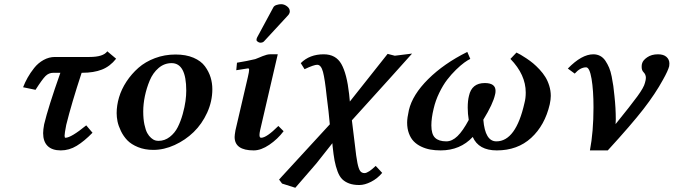

<svg xmlns="http://www.w3.org/2000/svg" viewBox="-20 -703 3203 913"><path d="M241.2 -432.1H405.8Q471.2 -432.1 490.2 -459L532.2 -423.8Q503.4 -387.2 464.6 -372.1Q425.8 -356.9 371.1 -356.9H368.2Q320.3 -211.4 294.9 -108.9Q287.1 -68.8 287.1 -58.1Q287.1 -47.9 291 -47.9Q317.9 -47.9 390.1 -106.9L419.9 -71.8Q380.9 -31.7 345 -9.8Q309.1 12.2 269 12.2Q228 12.2 206.5 -8.8Q185.1 -29.8 185.1 -69.8Q185.1 -86.4 189.9 -111.8Q209 -192.4 267.1 -356.9H233.9Q211.9 -356.9 196.3 -341.3Q180.7 -325.7 148.9 -275.9L89.8 -288.1Q98.6 -311 111.3 -333.7Q124 -356.4 142.6 -379.9Q161.1 -403.3 187 -417.7Q212.9 -432.1 241.2 -432.1Z M733.9 -33.2Q763.2 -33.2 787.4 -52Q811.5 -70.8 825.4 -98.6Q839.4 -126.5 848.9 -160.6Q858.4 -194.8 862.1 -222.4Q865.7 -250 865.7 -272Q865.7 -402.8 795.9 -402.8Q761.2 -402.8 734.1 -379.6Q707 -356.4 691.9 -320.1Q676.8 -283.7 668.9 -245.8Q661.1 -208 661.1 -172.9Q661.1 -137.7 666.7 -111.1Q672.4 -84.5 680.2 -70.3Q688 -56.2 698.5 -47.1Q709 -38.1 717.3 -35.6Q725.6 -33.2 733.9 -33.2ZM534.7 -165Q534.7 -201.7 546.1 -240.2Q557.6 -278.8 581.5 -315.2Q605.5 -351.6 638.2 -380.4Q670.9 -409.2 716.8 -426.5Q762.7 -443.8 814.9 -443.8Q864.3 -443.8 900.1 -428.5Q936 -413.1 954.6 -387.7Q973.1 -362.3 981.4 -335.2Q989.7 -308.1 989.7 -278.8Q989.7 -221.2 965.1 -167.2Q940.4 -113.3 900.9 -75Q861.3 -36.6 810.5 -13.4Q759.8 9.8 709 9.8Q668.5 9.8 636.2 -3.4Q604 -16.6 585.4 -35.9Q566.9 -55.2 554.9 -80.1Q543 -105 538.8 -125.7Q534.7 -146.5 534.7 -165Z M1300.8 -444.8 1216.8 -83Q1213.9 -69.8 1213.9 -61Q1213.9 -47.9 1221.7 -47.9Q1247.6 -47.9 1303.7 -104L1328.6 -79.1Q1300.3 -41.5 1260.7 -14.6Q1221.2 12.2 1186.5 12.2Q1095.7 12.2 1095.7 -51.8Q1095.7 -60.5 1099.6 -83L1158.7 -336.9Q1164.6 -362.3 1164.6 -371.1Q1164.6 -377.9 1159.7 -377.9Q1157.7 -377.9 1103.5 -369.1L1106.9 -404.8Q1157.7 -413.1 1193.8 -421.9Q1200.7 -424.3 1213.9 -429.9Q1227.1 -435.5 1228.5 -436Q1250.5 -444.8 1263.7 -444.8ZM1316.9 -683.1Q1331.5 -683.1 1344.7 -673.1Q1357.9 -663.1 1357.9 -649.9V-646Q1356 -636.2 1348.6 -628.9L1235.8 -506.8Q1230 -500 1217.8 -500Q1212.4 -500 1206.1 -504.2Q1199.7 -508.3 1199.7 -513.2Q1199.7 -519 1202.6 -524.9L1279.8 -668Q1283.7 -675.8 1295.2 -679.4Q1306.6 -683.1 1316.9 -683.1Z M1533.2 -247.1Q1524.9 -327.1 1515.9 -361.1Q1506.8 -395 1488.3 -395Q1472.7 -395 1428.2 -374L1410.2 -402.8Q1452.1 -444.8 1519.5 -444.8Q1577.1 -444.8 1603.3 -398.4Q1629.4 -352.1 1640.1 -255.9Q1642.6 -233.4 1643.6 -220.2L1823.2 -446.8L1857.4 -438Q1917.5 -445.8 1939.5 -448.2L1833.5 -330.1L1653.3 -130.9L1667.5 -15.1Q1673.8 43.9 1679.7 72.3Q1685.5 100.6 1692.9 110.4Q1700.2 120.1 1713.4 120.1Q1731 120.1 1766.6 85.9L1797.4 119.1Q1774.9 146 1744.6 161.4Q1714.4 176.8 1688.5 176.8Q1660.2 176.8 1640.4 169.4Q1620.6 162.1 1607.4 149.2Q1594.2 136.2 1585.2 112.1Q1576.2 87.9 1571 60.8Q1565.9 33.7 1561.5 -8.8L1560.5 -22L1484.4 74.2L1384.3 189.9L1321.3 169.9L1307.1 150.9L1320.3 136.2L1548.3 -111.8Q1543.5 -169.4 1533.2 -247.1Z M2594.2 -207Q2570.8 -106.9 2505.9 -47.4Q2440.9 12.2 2342.3 12.2Q2255.9 12.2 2228 -51.8Q2168.5 12.2 2075.2 12.2Q2048.8 12.2 2026.1 8.1Q2003.4 3.9 1982.9 -5.9Q1962.4 -15.6 1947.8 -30.5Q1933.1 -45.4 1924.6 -68.4Q1916 -91.3 1916 -120.1Q1916 -141.6 1924.3 -179.2Q1941.4 -252.4 2016.1 -326.7Q2090.8 -400.9 2202.1 -456.1L2216.3 -422.9Q2204.6 -417.5 2187.7 -405.3Q2170.9 -393.1 2148.7 -371.6Q2126.5 -350.1 2106.4 -324Q2086.4 -297.9 2068.6 -261.2Q2050.8 -224.6 2042 -186Q2031.2 -141.6 2031.2 -106.9Q2031.2 -64.9 2048.8 -47.9Q2066.4 -30.8 2102.1 -30.8Q2129.9 -30.8 2155.5 -55.7Q2181.2 -80.6 2209 -132.8Q2204.1 -161.6 2204.1 -190.9Q2204.1 -224.6 2210 -247.1Q2223.1 -308.1 2285.2 -308.1Q2336.4 -308.1 2336.4 -271Q2336.4 -260.3 2334 -252.9Q2324.7 -209.5 2278.3 -133.8Q2286.6 -30.8 2340.3 -30.8Q2433.1 -30.8 2474.1 -213.9Q2480 -235.4 2480 -263.2Q2480 -347.7 2407.2 -422.9L2436 -453.1Q2446.8 -447.8 2456.3 -442.4Q2465.8 -437 2483.4 -425.3Q2501 -413.6 2515.1 -401.9Q2529.3 -390.1 2545.7 -372.6Q2562 -355 2573.2 -336.9Q2584.5 -318.8 2591.8 -295.2Q2599.1 -271.5 2599.1 -247.1Q2599.1 -230.5 2594.2 -207Z M3108.9 -444.8Q3135.3 -444.8 3149.2 -432.4Q3163.1 -419.9 3163.1 -400.9Q3163.1 -393.1 3162.1 -388.2Q3156.7 -366.7 3132.8 -324.2Q3096.7 -257.8 3039.6 -184.1Q2982.4 -110.4 2870.1 12.2H2785.2Q2802.2 -76.2 2802.2 -192.9Q2802.2 -273.4 2793 -328.1Q2783.7 -382.8 2767.1 -382.8Q2739.3 -382.8 2712.9 -353L2680.2 -377Q2746.1 -444.8 2801.3 -444.8Q2819.3 -444.8 2834 -437Q2848.6 -429.2 2858.9 -413.8Q2869.1 -398.4 2876.5 -381.1Q2883.8 -363.8 2888.7 -339.1Q2893.6 -314.5 2896.5 -293.9Q2899.4 -273.4 2901.9 -246.1Q2908.2 -189 2908.2 -134.8Q2908.2 -119.6 2907.2 -112.8Q2980 -202.6 3011 -245.1Q3042 -287.6 3046.9 -309.1Q3051.3 -323.7 3051.3 -333Q3051.3 -348.6 3040 -359.9Q3031.2 -368.7 3031.2 -384.8Q3031.2 -396 3033.2 -400.9Q3036.6 -416 3057.4 -430.4Q3078.1 -444.8 3108.9 -444.8Z"/></svg>

Font: Linux Libertine G
Style: Bold Italic
Weight: 700
Italic angle: -11.5°
Designer: Philipp H. Poll
Foundry: Philipp H. Poll
Version: Version 4.1.0